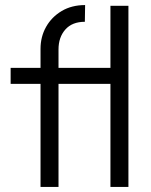

<svg xmlns="http://www.w3.org/2000/svg" viewBox="-20 -738 597 758"><path d="M140 0V-545Q140 -593 162 -632Q184 -671 223.5 -694.5Q263 -718 316 -718L315 -652Q265 -652 238 -621.5Q211 -591 211 -543V0ZM22 -407V-470H445V-407ZM416 0V-715H487V0Z"/></svg>

Font: Outfit-Light
Style: Regular
Weight: 300
Designer: Rodrigo Fuenzalida
Foundry: fragTYPE
Version: Version 1.000